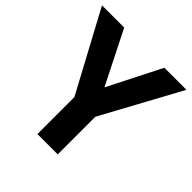

<svg xmlns="http://www.w3.org/2000/svg" viewBox="-189 -858 1003 1003"><g transform="rotate(45 312.0 -357.0)"><path d="M312 -420 461 -714H624L387 -278V0H237V-273L0 -714H164Z"/></g></svg>

Font: Noto Sans Tamil
Style: Bold
Weight: 700
Designer: Jelle Bosma - Monotype Design Team
Foundry: Monotype Imaging Inc.
Version: Version 2.004; ttfautohint (v1.8.4.7-5d5b)